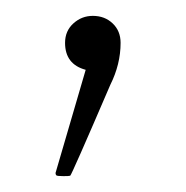

<svg xmlns="http://www.w3.org/2000/svg" viewBox="-20 -79 234 242"><path d="M60 143Q52 143 51 142Q50 141 50 139L88 9Q62 2 62 -25Q62 -40 72.5 -49.5Q83 -59 97 -59Q112 -59 122 -49.5Q132 -40 132 -25Q132 2 119 28Q70 142 68.5 142.5Q67 143 60 143Z"/></svg>

Font: YamahaIndonesia935. App Thin
Style: Regular
Weight: 100
Designer: Dalton Maag Ltd
Foundry: Dalton Maag Ltd
Version: Version 1.002